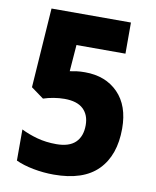

<svg xmlns="http://www.w3.org/2000/svg" viewBox="-80 -752 670 826"><g transform="rotate(10 254.5 -339.0)"><path d="M211 12Q166 12 121.5 3.5Q77 -5 45 -20V-156Q77 -140 115.5 -129.5Q154 -119 199 -119Q255 -119 282.5 -145.5Q310 -172 310 -221Q310 -266 283 -291.5Q256 -317 201 -317Q178 -317 154 -313Q130 -309 109 -302L54 -342L78 -690H425V-554H211L202 -438Q217 -441 232 -443Q247 -445 268 -445Q358 -445 412.5 -389.5Q467 -334 467 -234Q467 -117 403.5 -52.5Q340 12 211 12Z"/></g></svg>

Font: Noto Sans Kannada Condensed ExtraBold
Style: Regular
Weight: 800
Width: 3
Designer: Jelle Bosma - Monotype Design Team
Foundry: Monotype Imaging Inc.
Version: Version 2.005; ttfautohint (v1.8.4.7-5d5b)